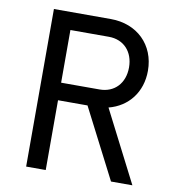

<svg xmlns="http://www.w3.org/2000/svg" viewBox="-79 -770 759 840"><g transform="rotate(10 300.0 -350.0)"><path d="M180 -388V-622H351C417 -622 461 -575 461 -505C461 -435 417 -388 351 -388ZM93 0H180V-310H311L470 0H565L403 -317C489 -339 545 -410 545 -505C545 -620 463 -700 346 -700H93Z"/></g></svg>

Font: CommitMono
Style: 400Regular
Weight: 400
Monospace: yes
Designer: Eigil Nikolajsen
Foundry: Eigil Nikolajsen
Version: Version 1.143